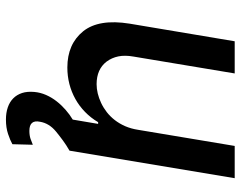

<svg xmlns="http://www.w3.org/2000/svg" viewBox="-100 -484 795 634"><g transform="rotate(90 297.0 -167.5)"><path d="M58.6 -198.5 116.8 -545.5H223L167.3 -211.3Q162.3 -183.2 166.7 -161.4Q171.2 -139.6 183.9 -122.5Q209.2 -89.5 258.5 -89.5Q288.4 -89.5 320.3 -104.4Q336.3 -111.9 350.9 -123.2Q365.4 -134.6 377.1 -149.7Q388.8 -164.8 397.2 -183.9Q405.5 -203.1 409.1 -226.2L462.4 -545.5H568.9L478 0Q459.9 10.3 444.4 21.7Q429 33 415.1 44.4Q387.4 67.1 382.5 97.7Q375.4 132.5 412.6 132.5Q427.6 132.5 439.1 128.6Q450.6 124.6 458.5 121.1L456.7 188.6Q443.5 196 422.8 202.9Q402 209.9 375.4 209.9Q353 209.9 335.2 203.8Q317.5 197.8 305.4 185.9Q293.3 174 287.6 156.6Q282 139.2 284.1 116.1Q285.9 96.2 294 77.6Q302.2 58.9 314.8 42.8Q327.4 26.6 343 13Q358.7 -0.7 375.4 -10.7L389.6 -94.5H383.9Q369.7 -70.3 350.1 -51.3Q330.6 -32.3 307.4 -19.4Q284.1 -6.4 257.8 0.4Q231.5 7.1 203.5 7.1Q126.1 7.1 83.8 -45.1Q42.3 -96.9 58.6 -198.5Z"/></g></svg>

Font: Inter P Medium
Style: Italic
Weight: 500
Italic angle: 9.39999°
Designer: Rasmus Andersson
Foundry: rsms
Version: Version 3.018;git-588b23468